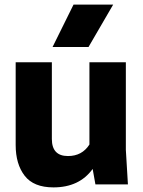

<svg xmlns="http://www.w3.org/2000/svg" viewBox="-20 -800 620 833"><path d="M212 13Q126 13 87 -37.5Q48 -88 48 -171V-530H205V-197Q205 -123 275 -123Q336 -123 368 -173V-530H526V-150L535 0H394L382 -67Q324 13 212 13ZM364 -596H208L299 -780H471Z"/></svg>

Font: Tanohe Sans
Style: Bold
Weight: 700
Designer: Village Type and Design LLC & Cristiano Sobral
Foundry: Cooper Hewitt Smithsonian Design Museum
Version: Version 1.00;September 29, 2021;FontCreator 13.0.0.2655 64-b